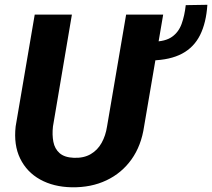

<svg xmlns="http://www.w3.org/2000/svg" viewBox="-20 -772 886 802"><path d="M755.9 -750.5 846.2 -752Q841.3 -676.8 815.7 -625.5Q790 -574.2 740.5 -547.9Q690.9 -521.5 613.8 -519.5L620.6 -598.1Q670.9 -598.6 698.5 -618.2Q726.1 -637.7 738.5 -671.9Q751 -706.1 755.9 -750.5ZM506.8 -710.9H661.6L582 -244.6Q570.3 -163.6 529.3 -106.2Q488.3 -48.8 424.3 -18.6Q360.4 11.7 279.3 10.3Q203.6 8.8 147.7 -22.2Q91.8 -53.2 64.2 -109.9Q36.6 -166.5 45.4 -244.1L125 -710.9H280.3L201.2 -243.7Q197.3 -209 202.9 -179.7Q208.5 -150.4 229 -132.3Q249.5 -114.3 288.6 -112.8Q330.1 -111.3 358.9 -128.2Q387.7 -145 404.5 -175.3Q421.4 -205.6 427.2 -244.1Z"/></svg>

Font: Roboto ExtraBold
Style: Italic
Weight: 800
Designer: Christian Robertson
Foundry: Google
Version: Version 3.009; 2024